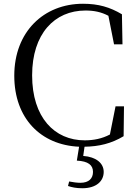

<svg xmlns="http://www.w3.org/2000/svg" viewBox="-20 -765 731 1022"><path d="M389 90C450 93 475 114 475 150C475 185 453 208 408 208C390 208 369 205 348 201L342 225C362 232 386 237 418 237C493 237 532 199 532 150C532 104 492 70 423 65L430 16C507 15 573 -1 638 -40L640 -199H595L565 -49C523 -27 479 -18 431 -18C270 -18 151 -140 151 -364C151 -585 270 -709 435 -709C481 -709 519 -701 557 -681L587 -529H632L629 -689C565 -727 504 -745 422 -745C213 -745 56 -596 56 -362C56 -135 197 7 401 16Z"/></svg>

Font: Harano Aji Mincho
Style: Regular
Weight: 400
Foundry: Masamichi Hosoda
Version: HaranoAjiMincho-Regular version 20230610;ttx 4.39.4